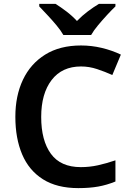

<svg xmlns="http://www.w3.org/2000/svg" viewBox="-20 -958 675 988"><path d="M397 -616Q299 -616 245.5 -546Q192 -476 192 -356Q192 -235 242 -166.5Q292 -98 396 -98Q441 -98 484 -107.5Q527 -117 574 -133V-24Q530 -6 485.5 2Q441 10 383 10Q273 10 201 -35.5Q129 -81 94 -163.5Q59 -246 59 -357Q59 -465 98 -547.5Q137 -630 212.5 -677Q288 -724 397 -724Q451 -724 503.5 -711.5Q556 -699 602 -677L558 -572Q520 -589 479.5 -602.5Q439 -616 397 -616ZM306 -778Q293 -801 270.5 -828Q248 -855 224 -880.5Q200 -906 182 -925V-938H266Q293 -921 322 -899Q351 -877 376 -850Q402 -877 432 -899.5Q462 -922 489 -938H574V-925Q555 -907 531 -881Q507 -855 484.5 -828Q462 -801 449 -778Z"/></svg>

Font: Noto Sans Malayalam SemiBold
Style: Regular
Weight: 600
Designer: Jelle Bosma - Monotype Design Team
Foundry: Monotype Imaging Inc.
Version: Version 2.104; ttfautohint (v1.8.4.7-5d5b)